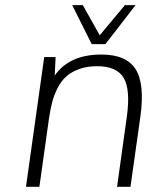

<svg xmlns="http://www.w3.org/2000/svg" viewBox="-20 -720 594 740"><path d="M190.9 -428.7Q247.1 -509.8 370.6 -509.8Q467.3 -509.8 502.9 -452.9Q538.6 -396 521 -270L482.9 0H431.2L468.8 -270Q483.4 -374.5 456.8 -419.7Q430.2 -464.8 354.5 -464.8Q315.4 -464.8 285.2 -453.9Q254.9 -442.9 235.4 -425.3Q215.8 -407.7 201.9 -380.4Q188 -353 180.9 -325.4Q173.8 -297.9 168.5 -261.2L131.8 0H80.1L150.4 -500H194.3ZM386.2 -549.8H333.5L258.3 -700.2H299.3L364.3 -584L461.4 -700.2H502.4Z"/></svg>

Font: Fivo Sans Light
Style: Regular
Weight: 300
Designer: Alexander Slobzheninov
Foundry: Alexander Slobzheninov
Version: 1.0